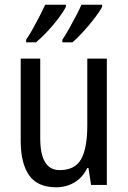

<svg xmlns="http://www.w3.org/2000/svg" viewBox="-20 -786 545 816"><path d="M434 -537V0H367L356 -72H351Q331 -31 296 -10.5Q261 10 219 10Q139 10 103.5 -41.5Q68 -93 68 -186V-537H151V-199Q151 -63 233 -63Q299 -63 325 -110Q351 -157 351 -253V-537ZM414 -757Q403 -736 381 -707.5Q359 -679 333.5 -651Q308 -623 288 -606H245V-617Q259 -638 275 -666.5Q291 -695 305 -722Q319 -749 326 -766H414ZM260 -757Q249 -735 228 -707.5Q207 -680 182 -653Q157 -626 133 -606H91V-617Q106 -639 121.5 -667Q137 -695 150.5 -721.5Q164 -748 172 -766H260Z"/></svg>

Font: Noto Sans Devanagari Condensed
Style: Regular
Weight: 400
Width: 3
Designer: Jelle Bosma - Monotype Design Team
Foundry: Monotype Imaging Inc.
Version: Version 2.004; ttfautohint (v1.8.4.7-5d5b)